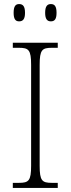

<svg xmlns="http://www.w3.org/2000/svg" viewBox="-20 -924 348 944"><path d="M230 -819C248 -819 258 -829 258 -861C258 -894 248 -904 230 -904C213 -904 202 -894 202 -861C202 -829 213 -819 230 -819ZM74 -819C92 -819 103 -829 103 -861C103 -894 92 -904 74 -904C57 -904 47 -894 47 -861C47 -829 57 -819 74 -819ZM43 0H264V-25H235C187 -25 175 -35 175 -109V-605C175 -679 187 -689 235 -689H264V-714H43V-689H73C121 -689 133 -679 133 -605V-109C133 -35 121 -25 73 -25H43Z"/></svg>

Font: Noto Serif Sinhala SemiCondensed ExtraLight
Style: Regular
Weight: 200
Width: 4
Designer: Jelle Bosma - Monotype Design Team
Foundry: Monotype Imaging Inc.
Version: Version 2.007